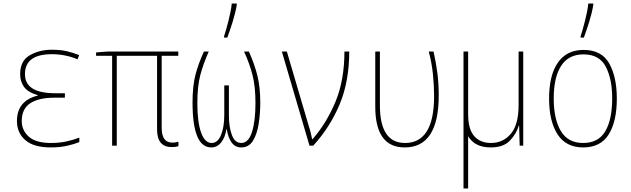

<svg xmlns="http://www.w3.org/2000/svg" viewBox="-20 -817 3540 1077"><path d="M425 -20V-45Q388 -31 349.5 -23Q311 -15 266 -15Q181 -15 141.5 -50.5Q102 -86 102 -138Q102 -207 150 -238Q198 -269 284 -269H344V-294H290Q120 -294 120 -401Q120 -513 271 -513Q311 -513 348.5 -505Q386 -497 415 -484L424 -508Q388 -522 353.5 -530Q319 -538 270 -538Q201 -538 147 -507Q93 -476 93 -401Q93 -361 114 -330.5Q135 -300 192 -283V-281Q75 -252 75 -138Q75 -72 122 -31Q169 10 266 10Q316 10 357.5 0.5Q399 -9 425 -20Z M981 3V-22Q966 -17 947 -17Q887 -17 887 -99V-504H980V-528H584L519 -523V-504H609V0H635V-504H861V-92Q861 8 942 8Q956 8 966 6.5Q976 5 981 3Z M1255 -606Q1269 -643 1285 -694.5Q1301 -746 1308 -789V-797H1280Q1276 -757 1262 -702Q1248 -647 1237 -614V-606ZM1250 -92H1252Q1259 -46 1279 -18Q1299 10 1333 10Q1376 10 1399 -27.5Q1422 -65 1431 -122.5Q1440 -180 1440 -241Q1440 -327 1424 -392Q1408 -457 1376 -528H1349Q1381 -458 1397 -394Q1413 -330 1413 -238Q1413 -138 1393.5 -76.5Q1374 -15 1333 -15Q1298 -15 1281 -59Q1264 -103 1264 -171V-338H1238V-171Q1238 -103 1219.5 -59Q1201 -15 1167 -15Q1129 -15 1108 -73.5Q1087 -132 1087 -238Q1087 -333 1103.5 -395.5Q1120 -458 1151 -528H1124Q1093 -461 1076.5 -398Q1060 -335 1060 -242Q1060 10 1165 10Q1198 10 1220.5 -18Q1243 -46 1250 -92Z M1737 0Q1832 -104 1885.5 -232.5Q1939 -361 1939 -528H1912Q1912 -368 1862.5 -248Q1813 -128 1733 -36H1731Q1727 -56 1722 -76Q1717 -96 1712 -110L1589 -528H1561L1716 0Z M2441 -282Q2441 -348 2433.5 -406.5Q2426 -465 2412 -528H2385Q2402 -465 2408.5 -400.5Q2415 -336 2415 -278Q2415 -15 2252 -15Q2111 -15 2111 -226V-528H2085V-219Q2085 10 2250 10Q2441 10 2441 -282Z M2733 10Q2804 10 2840.5 -28.5Q2877 -67 2890 -112H2892L2895 0H2915V-528H2889V-227Q2889 -118 2845.5 -66.5Q2802 -15 2734 -15Q2674 -15 2640 -53.5Q2606 -92 2606 -177V-528H2580V240H2606V-53Q2643 10 2733 10Z M3255 -606Q3269 -643 3285 -694.5Q3301 -746 3308 -789V-797H3280Q3276 -757 3262 -702Q3248 -647 3237 -614V-606ZM3440 -264Q3440 -385 3397.5 -461Q3355 -537 3253 -537Q3159 -537 3109.5 -466Q3060 -395 3060 -265Q3060 -137 3107.5 -63.5Q3155 10 3251 10Q3349 10 3394.5 -63Q3440 -136 3440 -264ZM3086 -265Q3086 -383 3127.5 -447.5Q3169 -512 3253 -512Q3342 -512 3378 -443Q3414 -374 3414 -265Q3414 -147 3375.5 -81Q3337 -15 3251 -15Q3166 -15 3126 -82Q3086 -149 3086 -265Z"/></svg>

Font: Noto Sans Mono UI Condensed Thin
Style: Regular
Weight: 250
Width: 3
Designer: Monotype Design team
Foundry: Monotype Imaging Inc.
Version: 1.000